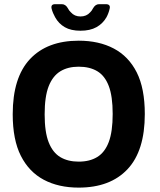

<svg xmlns="http://www.w3.org/2000/svg" viewBox="-20 -872 757 906"><path d="M351.3 13.3Q256.3 13.3 186.7 -23.7Q117 -60.7 78.5 -136.5Q40 -212.3 40 -333Q40 -506.3 121.5 -593.2Q203 -680 351.3 -680Q447 -680 517 -643Q587 -606 625.2 -530.5Q663.3 -455 663.3 -333.7Q663.3 -160.3 581.7 -73.5Q500 13.3 351.3 13.3ZM351.3 -109.3Q403.3 -109.3 439 -131.2Q474.7 -153 493.2 -201.8Q511.7 -250.7 511.7 -334.3Q511.7 -418 493.2 -466.3Q474.7 -514.7 439 -536Q403.3 -557.3 351.3 -557.3Q300 -557.3 264.3 -535.3Q228.7 -513.3 209.7 -465Q190.7 -416.7 190.7 -332.3Q190.7 -248.7 209.7 -200.5Q228.7 -152.3 264.3 -130.8Q300 -109.3 351.3 -109.3ZM359.7 -727Q314.7 -727 285.8 -743.7Q257 -760.3 240.3 -790.3Q229 -810.3 223.7 -830.3Q218.3 -852.3 240.3 -852.3H271.7Q289.7 -852.3 300.7 -832.3Q305.3 -822.3 314.7 -813.7Q331.7 -794.3 359.7 -794.3Q388.3 -794.3 405.3 -813.7Q413.7 -821.7 418.7 -832.3Q430 -852.3 447.3 -852.3H479.3Q503 -852.3 497.3 -830.3Q492.7 -809.7 482.3 -790.3Q465 -760.3 435 -743.7Q405 -727 359.7 -727Z"/></svg>

Font: Vivano Light
Style: Regular
Weight: 300
Designer: Joe Prince, Josias Burgherr
Version: Version 2.064;September 19, 2022;FontCreator 14.0.0.2877 64-